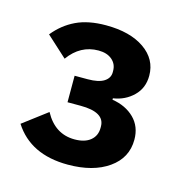

<svg xmlns="http://www.w3.org/2000/svg" viewBox="-68 -767 481 506"><g transform="rotate(15 172.5 -513.5)"><path d="M159.2 -323.2Q57.1 -323.2 11.2 -395L77.1 -444.8Q105.5 -392.1 159.2 -392.1Q187 -392.1 202.4 -404.8Q217.8 -417.5 217.8 -439V-442.9Q217.8 -481.9 151.9 -481.9H116.2V-554.2H151.9Q181.6 -554.2 196.3 -563.7Q210.9 -573.2 210.9 -588.9V-592.8Q210.9 -611.3 197.3 -623Q183.6 -634.8 160.2 -634.8Q110.8 -634.8 79.1 -590.8L22.9 -642.1Q47.4 -672.4 80.6 -688.2Q113.8 -704.1 162.1 -704.1Q228 -704.1 267.1 -677Q306.2 -649.9 306.2 -605Q306.2 -571.3 283.9 -549.6Q261.7 -527.8 229 -522.9V-519Q266.1 -513.2 289.1 -490.5Q312 -467.8 312 -432.1Q312 -382.3 270 -352.8Q228 -323.2 159.2 -323.2Z"/></g></svg>

Font: Anuphan SemiBold
Style: Bold
Weight: 600
Designer: Mike Abbink, Paul van der Laan, Pieter van Rosmalen, Mint Tantisuwanna
Foundry: Bold Monday; Cadson Demak
Version: Version 3.002;hotconv 1.0.109;makeotfexe 2.5.65596